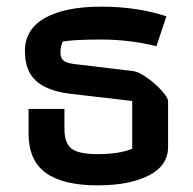

<svg xmlns="http://www.w3.org/2000/svg" viewBox="-20 -548 582 578"><path d="M66 -146V-220H174V-160Q174 -117 195.5 -100.5Q217 -84 274 -84Q338 -84 378 -100V-244L189 -266Q120 -275 87.5 -305.5Q55 -336 55 -394Q55 -460 115.5 -494Q176 -528 285 -528Q392 -528 481 -499L451 -409Q369 -429 285 -429Q203 -429 169 -423Q162 -409 162 -389Q162 -373 171.5 -365.5Q181 -358 205 -355L381 -334Q397 -332 422 -314.5Q447 -297 466.5 -275.5Q486 -254 486 -243V-106Q486 -49 427.5 -19.5Q369 10 274 10Q170 10 118 -27.5Q66 -65 66 -146Z"/></svg>

Font: Athiti SemiBold
Style: Regular
Weight: 600
Designer: CadsonDemak Team
Foundry: CadsonDemak
Version: Version 1.032